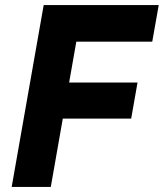

<svg xmlns="http://www.w3.org/2000/svg" viewBox="-20 -736 645 756"><path d="M26 0 152 -716H605L579.5 -572H280.5L180 0ZM168 -269 193 -411H521.5L496.5 -269Z"/></svg>

Font: Google Sans Code
Style: Italic
Weight: 400
Italic angle: -10°
Monospace: yes
Designer: Google Sans Code Authors
Foundry: Google LLC
Version: Version 6.000